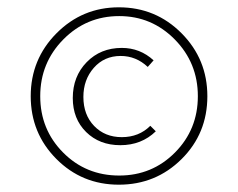

<svg xmlns="http://www.w3.org/2000/svg" viewBox="-20 -494 651 525"><path d="M305 -474Q406 -474 476.5 -403Q547 -332 547 -231Q547 -129 476.5 -59Q406 11 305 11Q204 11 134 -59.5Q64 -130 64 -231Q64 -332 134.5 -403Q205 -474 305 -474ZM306 -14Q396 -14 458.5 -77Q521 -140 521 -231Q521 -322 458 -386Q395 -450 306 -450Q216 -450 153 -386Q90 -322 90 -231Q90 -140 152.5 -77Q215 -14 306 -14ZM309 -97Q252 -97 215.5 -133Q179 -169 179 -226Q179 -285 217 -324Q255 -363 313 -363Q363 -363 400 -329L384 -311Q352 -341 310 -341Q265 -341 236.5 -308.5Q208 -276 208 -229Q208 -180 237.5 -149.5Q267 -119 313 -119Q360 -119 391 -150L406 -135Q367 -97 309 -97Z"/></svg>

Font: EauTestSC Light
Style: Regular
Weight: 300
Designer: Christian Thalmann (Catharsis Fonts)
Version: Version 0.001;PS 000.001;hotconv 1.0.88;makeotf.lib2.5.64775